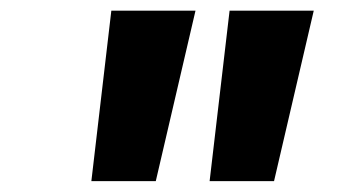

<svg xmlns="http://www.w3.org/2000/svg" viewBox="-20 -713 626 352"><path d="M147.5 -380.9 184.1 -693.4H338.4L265.6 -380.9ZM364.3 -380.9 400.9 -693.4H555.2L482.4 -380.9Z"/></svg>

Font: Cascadia Code PL
Style: Italic
Weight: 400
Italic angle: -10°
Monospace: yes
Designer: Aaron Bell
Foundry: Saja Typeworks
Version: Version 2404.023